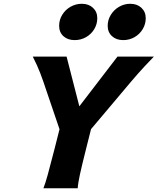

<svg xmlns="http://www.w3.org/2000/svg" viewBox="-20 -1015 850 1035"><path d="M338.9 -710 407.7 -441.9 613.3 -710H809.6Q756.8 -655.3 723.1 -617.2Q689.5 -579.1 638.7 -518.1L470.7 -318.8L443.8 -211.9Q421.4 -123 410.9 -74.7Q400.4 -26.4 398.9 0H213.9Q224.6 -26.4 237.3 -72.8Q250 -119.1 273.9 -211.9L300.8 -318.4L232.9 -518.1Q212.4 -580.6 196.8 -621.1Q181.2 -661.6 156.7 -710ZM644 -798.8Q606.9 -798.8 583.7 -820.1Q560.5 -841.3 560.5 -876Q560.5 -907.7 577.4 -935.1Q594.2 -962.4 622.1 -978.5Q649.9 -994.6 682.1 -994.6Q719.2 -994.6 742.4 -972.9Q765.6 -951.2 765.6 -917Q765.6 -885.3 749.5 -858.2Q733.4 -831.1 705.6 -814.9Q677.7 -798.8 644 -798.8ZM382.3 -798.8Q345.2 -798.8 322 -819.8Q298.8 -840.8 298.8 -876Q298.8 -908.2 315.7 -935.5Q332.5 -962.9 360.6 -978.8Q388.7 -994.6 420.9 -994.6Q458 -994.6 481.2 -972.9Q504.4 -951.2 504.4 -917Q504.4 -885.3 488.3 -858.2Q472.2 -831.1 444.1 -814.9Q416 -798.8 382.3 -798.8Z"/></svg>

Font: Lesson One Extra
Style: Italic
Weight: 800
Italic angle: -14°
Designer: But Ko, Victor Gaultney, Annie Olsen, Julie Remington, Don Collingsworth, Eric Hays, Becca Hirsbrunner
Version: Version 1.100